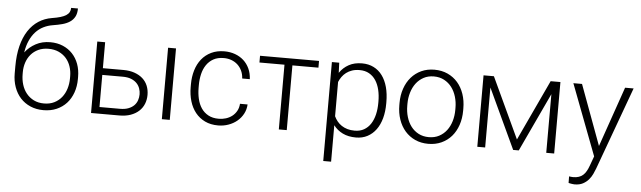

<svg xmlns="http://www.w3.org/2000/svg" viewBox="-55 -979 4722 1414"><g transform="rotate(5 2306.0 -272.0)"><path d="M289.1 -493.2Q340.8 -493.2 382.6 -475.3Q424.3 -457.5 453.6 -426Q482.9 -394.5 498.8 -351.3Q514.6 -308.1 514.6 -256.8V-240.7Q514.6 -186.5 498.3 -140.4Q481.9 -94.2 451.7 -61Q421.4 -27.8 378.2 -9Q335 9.8 281.2 9.8Q227.5 9.8 184.3 -9Q141.1 -27.8 110.8 -61Q80.6 -94.2 64 -140.4Q47.4 -186.5 47.4 -240.7V-256.8V-260.7V-292.5Q47.4 -377.9 64.2 -444.6Q81.1 -511.2 112.3 -558.6Q143.6 -606 187.3 -634.3Q231 -662.6 284.7 -671.4Q321.3 -677.2 346.9 -684.8Q372.6 -692.4 388.7 -702.9Q404.8 -713.4 412.1 -727.1Q419.4 -740.7 419.4 -758.3H469.7Q469.7 -721.7 456.8 -697.5Q443.8 -673.3 420.7 -658Q397.5 -642.6 365.7 -634Q334 -625.5 296.4 -619.6Q259.8 -613.8 227.8 -597.9Q195.8 -582 170.9 -555.2Q146 -528.3 128.7 -490Q111.3 -451.7 103.5 -401.4Q134.8 -442.4 181.9 -467.8Q229 -493.2 289.1 -493.2ZM280.3 -443.8Q237.8 -443.8 205.1 -428.5Q172.4 -413.1 150.4 -387.2Q128.4 -361.3 117.2 -327.4Q106 -293.5 106 -256.8V-240.7Q106 -200.2 117.2 -163.8Q128.4 -127.4 150.6 -99.9Q172.9 -72.3 205.6 -55.9Q238.3 -39.6 281.2 -39.6Q324.2 -39.6 356.9 -55.9Q389.6 -72.3 411.6 -99.9Q433.6 -127.4 444.8 -163.8Q456.1 -200.2 456.1 -240.7V-256.8Q456.1 -293.9 444.8 -327.9Q433.6 -361.8 411.4 -387.5Q389.2 -413.1 356.2 -428.5Q323.2 -443.8 280.3 -443.8Z M690.9 -336.4H842.3Q889.2 -336.4 925.3 -323.7Q961.4 -311 986.1 -288.8Q1010.7 -266.6 1023.2 -235.8Q1035.6 -205.1 1035.6 -168.9Q1035.6 -132.8 1023.2 -102.1Q1010.7 -71.3 986.1 -48.6Q961.4 -25.9 925.3 -12.9Q889.2 0 842.3 0H632.8V-528.3H690.9ZM690.9 -286.6V-49.3H842.3Q878.9 -49.3 904.5 -59.3Q930.2 -69.3 946.3 -85.7Q962.4 -102.1 969.7 -123.5Q977.1 -145 977.1 -168Q977.1 -189.9 969.7 -211.2Q962.4 -232.4 946.3 -249.3Q930.2 -266.1 904.5 -276.4Q878.9 -286.6 842.3 -286.6ZM1214.8 0H1156.2V-528.3H1214.8Z M1572.8 -39.6Q1600.6 -39.6 1626.2 -47.6Q1651.9 -55.7 1671.9 -71.3Q1691.9 -86.9 1704.8 -109.9Q1717.8 -132.8 1719.7 -163.1H1775.9Q1773.9 -125.5 1757.1 -93.8Q1740.2 -62 1712.6 -39.1Q1685.1 -16.1 1648.9 -3.2Q1612.8 9.8 1572.8 9.8Q1517.1 9.8 1475.1 -10.5Q1433.1 -30.8 1404.5 -66.4Q1376 -102.1 1361.6 -150.1Q1347.2 -198.2 1347.2 -253.9V-274.4Q1347.2 -330.1 1361.6 -378.2Q1376 -426.3 1404.3 -461.7Q1432.6 -497.1 1474.9 -517.6Q1517.1 -538.1 1572.3 -538.1Q1614.7 -538.1 1651.1 -524.9Q1687.5 -511.7 1714.6 -487.3Q1741.7 -462.9 1757.8 -428Q1773.9 -393.1 1775.9 -350.1H1719.7Q1717.8 -382.3 1705.8 -407.7Q1693.8 -433.1 1674.1 -451.2Q1654.3 -469.2 1628.2 -478.8Q1602.1 -488.3 1572.3 -488.3Q1526.9 -488.3 1495.4 -470.7Q1463.9 -453.1 1443.8 -423.3Q1423.8 -393.6 1414.8 -355Q1405.8 -316.4 1405.8 -274.4V-253.9Q1405.8 -211.4 1414.8 -172.6Q1423.8 -133.8 1443.6 -104.2Q1463.4 -74.7 1495.4 -57.1Q1527.3 -39.6 1572.8 -39.6Z M2272 -478.5H2079.6V0H2021V-478.5H1835.9V-528.3H2272Z M2792.5 -258.8Q2792.5 -199.2 2779.1 -149.9Q2765.6 -100.6 2739.7 -65.2Q2713.9 -29.8 2676.5 -10Q2639.2 9.8 2591.3 9.8Q2534.7 9.8 2493.4 -10.5Q2452.1 -30.8 2425.3 -66.4V203.1H2367.2V-528.3H2421.4L2424.3 -453.6Q2451.2 -493.2 2492.2 -515.6Q2533.2 -538.1 2589.8 -538.1Q2638.2 -538.1 2676 -519Q2713.9 -500 2739.7 -464.8Q2765.6 -429.7 2779.1 -380.1Q2792.5 -330.6 2792.5 -269ZM2733.9 -269Q2733.9 -314.9 2724.4 -355Q2714.8 -395 2695.6 -424.3Q2676.3 -453.6 2646.5 -470.5Q2616.7 -487.3 2576.7 -487.3Q2544.9 -487.3 2520.5 -479Q2496.1 -470.7 2477.8 -456.8Q2459.5 -442.9 2446.5 -424.6Q2433.6 -406.2 2425.3 -386.2V-132.8Q2434.6 -112.8 2448.5 -95.7Q2462.4 -78.6 2481.2 -66.2Q2500 -53.7 2523.9 -46.6Q2547.9 -39.6 2577.6 -39.6Q2617.7 -39.6 2647 -56.4Q2676.3 -73.2 2695.6 -102.8Q2714.8 -132.3 2724.4 -172.4Q2733.9 -212.4 2733.9 -258.8Z M2889.6 -272Q2889.6 -329.6 2906.5 -378.4Q2923.3 -427.2 2954.1 -462.6Q2984.9 -498 3028.3 -518.1Q3071.8 -538.1 3125 -538.1Q3179.2 -538.1 3222.9 -518.1Q3266.6 -498 3297.4 -462.6Q3328.1 -427.2 3344.7 -378.4Q3361.3 -329.6 3361.3 -272V-255.9Q3361.3 -198.2 3344.7 -149.4Q3328.1 -100.6 3297.4 -65.2Q3266.6 -29.8 3223.1 -10Q3179.7 9.8 3126 9.8Q3072.3 9.8 3028.8 -10Q2985.4 -29.8 2954.3 -65.2Q2923.3 -100.6 2906.5 -149.4Q2889.6 -198.2 2889.6 -255.9ZM2948.2 -255.9Q2948.2 -212.4 2960 -173.1Q2971.7 -133.8 2994.1 -104.2Q3016.6 -74.7 3049.8 -57.1Q3083 -39.6 3126 -39.6Q3168.9 -39.6 3201.9 -57.1Q3234.9 -74.7 3257.3 -104.2Q3279.8 -133.8 3291.5 -173.1Q3303.2 -212.4 3303.2 -255.9V-272Q3303.2 -314.5 3291.5 -353.8Q3279.8 -393.1 3257.3 -422.9Q3234.9 -452.6 3201.4 -470.5Q3168 -488.3 3125 -488.3Q3082.5 -488.3 3049.6 -470.5Q3016.6 -452.6 2994.1 -422.9Q2971.7 -393.1 2960 -353.8Q2948.2 -314.5 2948.2 -272Z M3774.4 -79.1 3984.4 -528.3H4056.6V0H3998V-433.6L3794.9 0H3753.4L3546.4 -443.4V0H3488.3V-528.3H3564.9Z M4380.4 -84 4534.7 -528.3H4597.7L4374 84.5Q4367.2 102.5 4356.7 125Q4346.2 147.5 4329.3 167Q4312.5 186.5 4287.4 200Q4262.2 213.4 4226.1 213.4Q4221.2 213.4 4214.8 212.6Q4208.5 211.9 4202.1 210.9Q4195.8 210 4190.2 208.7Q4184.6 207.5 4181.2 206.5L4180.7 158.2Q4186.5 159.2 4196.5 160.2Q4206.5 161.1 4210.9 161.1Q4234.4 161.1 4252.4 155Q4270.5 148.9 4283.9 137Q4297.4 125 4307.6 106.9Q4317.9 88.9 4326.2 65.4L4351.6 -4.4L4152.3 -528.3H4216.3Z"/></g></svg>

Font: Melbourne
Style: Light
Weight: 300
Designer: Google
Version: Version 2.000980; 2014